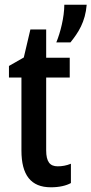

<svg xmlns="http://www.w3.org/2000/svg" viewBox="-20 -785 388 815"><path d="M219 -605H279C312 -646 342 -691 348 -765H253C253 -712 236 -646 219 -605ZM196 10C232 10 261 3 281 -8V-90C262 -82 243 -79 225 -79C192 -79 176 -98 176 -147V-456H276V-540H176V-660H109L81 -541L18 -505V-456H71V-146C71 -42 111 10 196 10Z"/></svg>

Font: Kathrein 67 Medium Condensed
Style: Regular
Weight: 500
Width: 3
Designer: Lazydogs Typefoundry, based on Open Sans by Ascender Corporation
Foundry: Lazydogs Typefoundry
Version: Version 1.003;PS 001.003;hotconv 1.0.88;makeotf.lib2.5.64775